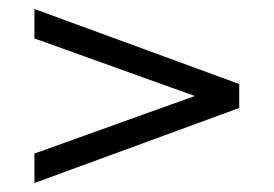

<svg xmlns="http://www.w3.org/2000/svg" viewBox="-20 -574 610 428"><path d="M513.3 -333.3V-386.7L56.7 -554V-488.3L414.3 -360L56.7 -231.7V-166Z"/></svg>

Font: Tap Sans
Style: Regular
Weight: 400
Designer: Tap Payments
Foundry: Tap Payments
Version: Version 1.001;Glyphs 3.1.2 (3151)